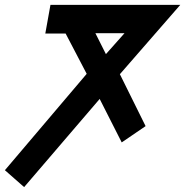

<svg xmlns="http://www.w3.org/2000/svg" viewBox="-65 -745 756 784"><path d="M-45 -50 289 -443.5 203 -608H120L141 -725H671L424.5 -442L529.5 -230L432 -163.5L342 -341L33.5 19ZM443.5 -609.5H324.5L367.5 -524Z"/></svg>

Font: JuliaMono ExtraBoldItalic
Style: Regular
Weight: 800
Italic angle: -9°
Monospace: yes
Designer: cormullion
Foundry: corm
Version: Version 0.049; ttfautohint (v1.8.4)